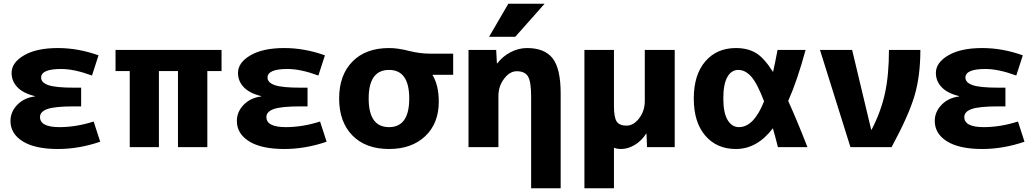

<svg xmlns="http://www.w3.org/2000/svg" viewBox="-20 -787 5536 1027"><path d="M166 -273Q104 -288 73 -320.5Q42 -353 42 -397Q42 -452 108.5 -491Q175 -530 290 -530Q398 -530 507 -491L472 -383Q377 -418 307 -418Q200 -418 200 -372Q200 -345 239 -331.5Q278 -318 377 -318H414V-218H377Q274 -218 234 -204Q194 -190 194 -161Q194 -107 298 -107Q387 -107 481 -137L516 -29Q402 10 290 10Q167 10 101.5 -31Q36 -72 36 -140Q36 -189 72.5 -226.5Q109 -264 166 -271Z M932 -407H830V0H674V-407H598V-520H1165V-407H1089V0H932Z M1377 -273Q1315 -288 1284 -320.5Q1253 -353 1253 -397Q1253 -452 1319.5 -491Q1386 -530 1501 -530Q1609 -530 1718 -491L1683 -383Q1588 -418 1518 -418Q1411 -418 1411 -372Q1411 -345 1450 -331.5Q1489 -318 1588 -318H1625V-218H1588Q1485 -218 1445 -204Q1405 -190 1405 -161Q1405 -107 1509 -107Q1598 -107 1692 -137L1727 -29Q1613 10 1501 10Q1378 10 1312.5 -31Q1247 -72 1247 -140Q1247 -189 1283.5 -226.5Q1320 -264 1377 -271Z M2294 -387V-385Q2327 -330 2327 -243Q2327 -127 2254.5 -58.5Q2182 10 2061 10Q1936 10 1865 -62.5Q1794 -135 1794 -260Q1794 -385 1865 -457.5Q1936 -530 2061 -530Q2108 -530 2166.5 -515Q2225 -500 2281 -500H2404V-387ZM2061 -107Q2169 -107 2169 -260Q2169 -413 2061 -413Q1952 -413 1952 -260Q1952 -107 2061 -107Z M2486 -520H2634L2638 -448H2640Q2669 -486 2711.5 -508Q2754 -530 2799 -530Q2893 -530 2936 -475Q2979 -420 2979 -287V220H2821V-270Q2821 -351 2804 -378.5Q2787 -406 2744 -406Q2707 -406 2676.5 -366Q2646 -326 2646 -273V0H2486ZM2699 -767H2893L2736 -590H2596Z M3429 -520H3589V0H3441L3438 -72H3436Q3412 -34 3375.5 -12Q3339 10 3302 10Q3279 10 3264 3V220H3106V-520H3264V-220Q3264 -158 3279 -136.5Q3294 -115 3331 -115Q3369 -115 3399 -154.5Q3429 -194 3429 -247Z M4196 -247Q4243 -144 4299 0H4141Q4129 -49 4114 -101Q4030 10 3916 10Q3814 10 3752.5 -61.5Q3691 -133 3691 -260Q3691 -387 3752.5 -458.5Q3814 -530 3916 -530Q3978 -530 4022 -504.5Q4066 -479 4115 -402Q4126 -450 4139 -520H4289Q4245 -357 4196 -247ZM4067 -245Q4031 -340 3999 -376.5Q3967 -413 3929 -413Q3892 -413 3870.5 -375Q3849 -337 3849 -260Q3849 -183 3872 -145Q3895 -107 3933 -107Q4012 -107 4067 -245Z M4642 -93Q4692 -189 4713.5 -287.5Q4735 -386 4735 -520H4903Q4903 -380 4871.5 -274Q4840 -168 4749 0H4529L4366 -520H4538L4640 -93Z M5110 -273Q5048 -288 5017 -320.5Q4986 -353 4986 -397Q4986 -452 5052.5 -491Q5119 -530 5234 -530Q5342 -530 5451 -491L5416 -383Q5321 -418 5251 -418Q5144 -418 5144 -372Q5144 -345 5183 -331.5Q5222 -318 5321 -318H5358V-218H5321Q5218 -218 5178 -204Q5138 -190 5138 -161Q5138 -107 5242 -107Q5331 -107 5425 -137L5460 -29Q5346 10 5234 10Q5111 10 5045.5 -31Q4980 -72 4980 -140Q4980 -189 5016.5 -226.5Q5053 -264 5110 -271Z"/></svg>

Font: Mplus 1p ExtraBold
Style: Regular
Weight: 800
Version: Version 1.061